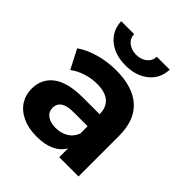

<svg xmlns="http://www.w3.org/2000/svg" viewBox="-206 -886 1030 1030"><g transform="rotate(45 308.5 -371.5)"><path d="M548 -307V0H402V-67Q358 8 238 8Q176 8 130.5 -13Q85 -34 61 -71Q37 -108 37 -155Q37 -230 93.5 -273Q150 -316 268 -316H392Q392 -367 361 -394.5Q330 -422 268 -422Q225 -422 183.5 -408.5Q142 -395 113 -372L57 -481Q101 -512 162.5 -529Q224 -546 289 -546Q414 -546 481 -486.5Q548 -427 548 -307ZM392 -170V-225H285Q189 -225 189 -162Q189 -132 212.5 -114.5Q236 -97 277 -97Q317 -97 348 -115.5Q379 -134 392 -170ZM121 -751H219Q220 -719 244.5 -699.5Q269 -680 305 -680Q341 -680 365.5 -699.5Q390 -719 391 -751H489Q486 -681 435 -640Q384 -599 305 -599Q226 -599 175 -640Q124 -681 121 -751Z"/></g></svg>

Font: Montserrat-Bold
Style: Bold
Weight: 700
Version: Version 7.200